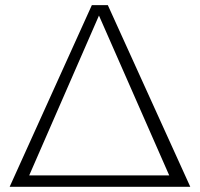

<svg xmlns="http://www.w3.org/2000/svg" viewBox="-20 -718 769 738"><path d="M17.1 0 333 -698.2H394.5L711.4 0ZM630.4 -43.9 360.4 -658.2 92.3 -43.9Z"/></svg>

Font: Sansation Light
Style: Light
Weight: 300
Designer: Bernd Montag
Version: Version 1.301